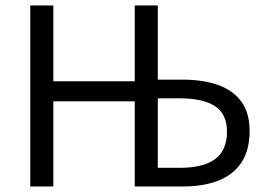

<svg xmlns="http://www.w3.org/2000/svg" viewBox="-20 -676 969 696"><path d="M89.7 0V-656.3H173.2V-381.5H468.4V-656.3H552V-387.3H642.5Q714.6 -387.3 769.2 -368.4Q823.8 -349.5 854.3 -308.4Q884.8 -267.4 884.8 -201.6Q884.8 -131.6 855.2 -86.9Q825.5 -42.3 771.2 -21.1Q716.8 0 643.6 0H468.4V-308.6H173.2V0ZM552 -67.7H633.1Q716.4 -67.7 759.6 -99.2Q802.8 -130.7 802.8 -199.6Q802.8 -262.1 759.6 -290.9Q716.4 -319.6 630.5 -319.6H552Z"/></svg>

Font: Source Sans 3
Style: Regular
Weight: 200
Designer: Paul D. Hunt
Foundry: Adobe
Version: Version 3.046;hotconv 1.0.118;makeotfexe 2.5.65603